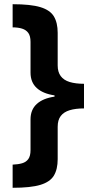

<svg xmlns="http://www.w3.org/2000/svg" viewBox="-20 -734 434 912"><path d="M40 48Q66 47 85 41.5Q104 36 114.5 21.5Q125 7 125 -21V-167Q125 -213 154.5 -240Q184 -267 239 -275V-281Q184 -289 154.5 -316Q125 -343 125 -389V-535Q125 -563 114.5 -577.5Q104 -592 85 -598Q66 -604 40 -604V-714Q126 -714 172 -700Q218 -686 236 -656Q254 -626 254 -578V-423Q254 -392 268.5 -372.5Q283 -353 311 -344.5Q339 -336 379 -336V-219Q339 -219 311 -210.5Q283 -202 268.5 -183Q254 -164 254 -132V22Q254 70 236 100Q218 130 172 144Q126 158 40 158Z"/></svg>

Font: Noto Sans Thai
Style: Bold
Weight: 700
Designer: Monotype Design Team
Foundry: Monotype Imaging Inc.
Version: Version 2.001